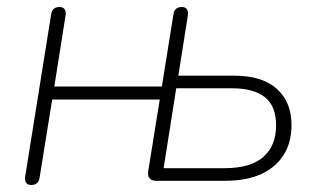

<svg xmlns="http://www.w3.org/2000/svg" viewBox="-20 -516 913 548"><path d="M69 12Q59 12 54.5 5.5Q50 -1 52 -13L126 -475Q129 -496 150 -496Q160 -496 164.5 -489.5Q169 -483 167 -471L135 -269H442L475 -475Q478 -496 499 -496Q509 -496 513.5 -489.5Q518 -483 516 -471L489 -300H649Q728 -300 770 -262.5Q812 -225 812 -159Q812 -110 790 -74.5Q768 -39 726 -19.5Q684 0 623 0H426Q413 0 407 -7Q401 -14 403 -27L436 -232H129L93 -9Q90 12 69 12ZM483 -264 447 -36H621Q695 -36 731.5 -68Q768 -100 768 -158Q768 -214 735.5 -239Q703 -264 643 -264Z"/></svg>

Font: Nunito Variable Extra Light
Style: Italic
Weight: 200
Italic angle: -9°
Designer: Vernon Adams
Foundry: Vernon Adams
Version: Version 3.602